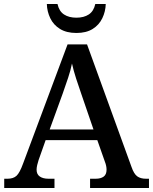

<svg xmlns="http://www.w3.org/2000/svg" viewBox="-20 -935 761 955"><path d="M1 0V-46H18Q46 -46 62 -60.5Q78 -75 95 -122L316 -714H413L634 -105Q646 -70 662.5 -58Q679 -46 706 -46H721V0H428V-46H456Q481 -46 495.5 -56.5Q510 -67 510 -91Q510 -100 508 -110Q506 -120 502 -130L464 -238H207L172 -139Q168 -127 165 -114Q162 -101 162 -91Q162 -68 178 -57Q194 -46 221 -46H251V0ZM227 -291H445L386 -463Q372 -503 359 -543Q346 -583 338 -619Q331 -584 319 -548.5Q307 -513 292 -470ZM360 -771Q311 -771 278.5 -791Q246 -811 230 -844.5Q214 -878 213 -915H266Q274 -879 298.5 -863Q323 -847 360 -847Q397 -847 421.5 -863Q446 -879 454 -915H506Q505 -878 489 -844.5Q473 -811 441 -791Q409 -771 360 -771Z"/></svg>

Font: Noto Nastaliq Urdu Medium
Style: Regular
Weight: 500
Designer: Monotype Design Team (Patrick Giasson: type design, Kamal Mansour: OpenType code, Glenda Bellarosa). Updated by Simon Co
Foundry: Monotype Imaging Inc., Simon Cozens
Version: Version 3.007